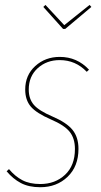

<svg xmlns="http://www.w3.org/2000/svg" viewBox="-20 -763 417 792"><path d="M349.6 -742.7 356.9 -734.4 249 -643.6H240.2L158.7 -734.4L167.5 -742.7L245.1 -659.2ZM226.6 -528.3Q297.9 -528.3 347.2 -475.6L337.9 -466.8Q292 -515.1 226.1 -515.1Q172.4 -515.1 135.5 -481.7Q98.6 -448.2 98.6 -393.6Q98.6 -355 119.6 -330.6Q140.6 -306.2 196.8 -282.2Q254.9 -257.3 279.3 -227.1Q303.7 -196.8 303.7 -148.9Q303.7 -76.7 258.8 -33.7Q213.9 9.3 146 9.3Q98.6 9.3 65.9 -8.1Q33.2 -25.4 7.3 -56.6L17.1 -65.4Q42 -35.6 72 -19.8Q102.1 -3.9 146 -3.9Q207.5 -3.9 248.3 -42Q289.1 -80.1 289.1 -148.4Q289.1 -192.4 267.3 -219.5Q245.6 -246.6 189.5 -270.5Q129.9 -296.4 106.9 -323.5Q84 -350.6 84 -393.6Q84 -453.1 125.5 -490.7Q167 -528.3 226.6 -528.3Z"/></svg>

Font: Fira Sans Compressed Hair
Style: Italic
Weight: 100
Width: 3
Italic angle: -8°
Designer: Carrois Corporate & Edenspiekermann AG
Foundry: Carrois Corporate GbR & Edenspiekermann AG
Version: Version 4.203;PS 004.203;hotconv 1.0.88;makeotf.lib2.5.64775